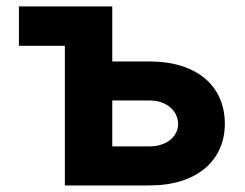

<svg xmlns="http://www.w3.org/2000/svg" viewBox="-20 -565 745 585"><path d="M322.1 -377.8V-545.5H37.6V-425.4H177.6V0H435.4C579.9 0 664.8 -75.6 665.1 -188.2C664.8 -302.9 579.9 -377.8 435.4 -377.8ZM322.1 -258.9H435.4C486.2 -258.9 522 -229 522.7 -187.1C522 -147.4 486.2 -119 435.4 -119H322.1Z"/></svg>

Font: Karasuma Gothic
Style: Bold
Weight: 700
Designer: Rasmus Andersson / Ryoko Nishizuka
Foundry: Genbu
Version: Version 1.00